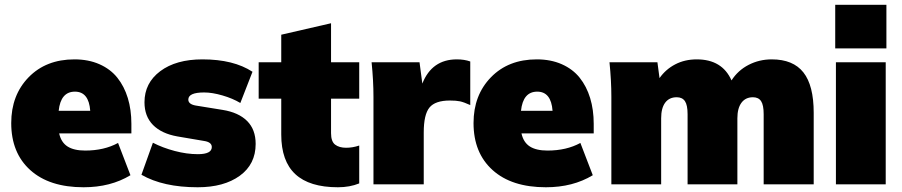

<svg xmlns="http://www.w3.org/2000/svg" viewBox="-20 -770 3768 802"><path d="M329.1 12.2Q186 12.2 106.4 -59.6Q26.9 -131.3 26.9 -255.9Q26.9 -372.6 99.6 -447.3Q172.4 -522 291 -522Q349.6 -522 395.5 -501.7Q441.4 -481.4 470.2 -445.3Q499 -409.2 513.9 -360.4Q528.8 -311.5 528.8 -252.9V-212.9H227.1Q235.4 -175.3 262 -158.2Q288.6 -141.1 335.9 -141.1Q415 -141.1 473.1 -172.9L524.9 -38.1Q441.9 12.2 329.1 12.2ZM293 -387.2Q233.4 -387.2 225.1 -307.1H356.9Q351.1 -387.2 293 -387.2Z M805.7 12.2Q661.6 12.2 570.8 -40L618.7 -173.8Q659.2 -152.8 709.7 -139.4Q760.3 -126 806.6 -126Q864.7 -126 864.7 -155.8Q864.7 -176.3 832.5 -181.2L720.7 -200.2Q654.8 -211.9 619.1 -248Q583.5 -284.2 583.5 -342.8Q583.5 -423.3 649.4 -472.7Q715.3 -522 825.7 -522Q955.6 -522 1034.7 -470.2L983.9 -339.8Q952.1 -358.9 909.4 -371.3Q866.7 -383.8 832.5 -383.8Q766.6 -383.8 766.6 -354Q766.6 -334.5 797.9 -329.1L909.7 -311Q976.6 -300.3 1012.2 -264.6Q1047.9 -229 1047.9 -168.9Q1047.9 -84 981.7 -35.9Q915.5 12.2 805.7 12.2Z M1391.6 12.2Q1272.5 12.2 1213.6 -42.5Q1154.8 -97.2 1154.8 -208V-357.9H1060.5V-509.8H1154.8V-625L1362.8 -672.9V-509.8H1480.5V-357.9H1362.8V-213.9Q1362.8 -178.7 1379.9 -165.8Q1397 -152.8 1425.8 -152.8Q1453.1 -152.8 1480.5 -162.1V-3.9Q1440.9 12.2 1391.6 12.2Z M1540 0V-365.2Q1540 -433.1 1532.2 -509.8H1732.4L1744.1 -420.9Q1784.2 -522 1888.2 -522Q1919.9 -522 1944.3 -513.2V-331.1Q1917.5 -343.3 1901.6 -346.7Q1885.7 -350.1 1859.4 -350.1Q1797.9 -350.1 1773.9 -320.8Q1750 -291.5 1750 -216.8V0Z M2260.3 12.2Q2117.2 12.2 2037.6 -59.6Q1958 -131.3 1958 -255.9Q1958 -372.6 2030.8 -447.3Q2103.5 -522 2222.2 -522Q2280.8 -522 2326.7 -501.7Q2372.6 -481.4 2401.4 -445.3Q2430.2 -409.2 2445.1 -360.4Q2460 -311.5 2460 -252.9V-212.9H2158.2Q2166.5 -175.3 2193.1 -158.2Q2219.7 -141.1 2267.1 -141.1Q2346.2 -141.1 2404.3 -172.9L2456.1 -38.1Q2373 12.2 2260.3 12.2ZM2224.1 -387.2Q2164.6 -387.2 2156.2 -307.1H2288.1Q2282.2 -387.2 2224.1 -387.2Z M2533.7 0V-365.2Q2533.7 -433.1 2525.9 -509.8H2726.1L2734.9 -443.8Q2760.7 -480.5 2800.5 -501.2Q2840.3 -522 2890.6 -522Q2996.6 -522 3035.6 -434.1Q3062.5 -476.1 3106.9 -499Q3151.4 -522 3203.6 -522Q3293 -522 3335.9 -467.5Q3378.9 -413.1 3378.9 -298.8V0H3169.9V-293Q3169.9 -331.1 3159.2 -347.4Q3148.4 -363.8 3125 -363.8Q3094.2 -363.8 3077.1 -340.8Q3060.1 -317.9 3060.1 -275.9V0H2852.1V-293Q2852.1 -331.1 2841.1 -347.4Q2830.1 -363.8 2806.6 -363.8Q2775.4 -363.8 2758.5 -341.1Q2741.7 -318.4 2741.7 -275.9V0Z M3468.8 -567.9V-750H3682.6V-567.9ZM3471.7 0V-509.8H3679.7V0Z"/></svg>

Font: Mulish ExtraBlack
Style: Regular
Weight: 1000
Designer: Vernon Adams
Foundry: Vernon Adams
Version: Version 3.603; ttfautohint (v1.8.3)